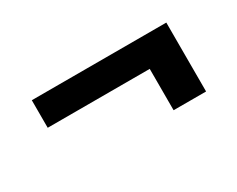

<svg xmlns="http://www.w3.org/2000/svg" viewBox="-43 -528 612 495"><g transform="rotate(-30 262.5 -280.5)"><path d="M463.9 -177.7H367.2V-300.8H63.5V-382.8H463.9Z"/></g></svg>

Font: Pretendard Medium
Style: Regular
Weight: 500
Designer: Base glyphs from Inter by Rasmus Andersson; Hangeul glyphs from Noto Sans CJK(Source Han Sans) by Jang Soo-young and Kan
Foundry: Kil Hyung-jin
Version: Version 1.309